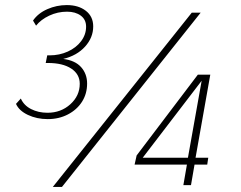

<svg xmlns="http://www.w3.org/2000/svg" viewBox="-20 -729 949 756"><path d="M43 -320 62 -341Q74 -314 102.5 -299.5Q131 -285 167 -285Q220 -285 257 -318.5Q294 -352 294 -399Q294 -437 260.5 -459Q227 -481 169 -481H160L166 -511H175Q214 -511 247 -526Q280 -541 299.5 -567Q319 -593 319 -624Q319 -652 298 -667.5Q277 -683 244 -683Q207 -683 174 -667.5Q141 -652 122 -628L110 -648Q130 -677 166.5 -693Q203 -709 243 -709Q289 -709 318 -686.5Q347 -664 347 -625Q347 -581 315 -545.5Q283 -510 229 -497Q276 -491 299.5 -464.5Q323 -438 323 -400Q323 -360 303 -328.5Q283 -297 247.5 -278.5Q212 -260 168 -260Q125 -260 90 -276.5Q55 -293 43 -320ZM735 -679H770L224 7H188ZM716 -81H510L518 -117L759 -435H808L750 -108H800L796 -81H746L732 0H702ZM720 -108 774 -411 542 -108Z"/></svg>

Font: Sarabun Thin
Style: Italic
Weight: 250
Italic angle: -10°
Designer: Suppakit Chalermlarp | Katatrad Co.,Ltd.
Foundry: Cadson Demak Co.,Ltd.
Version: Version 1.000; ttfautohint (v1.6)